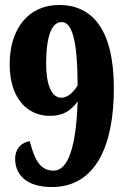

<svg xmlns="http://www.w3.org/2000/svg" viewBox="-20 -744 506 774"><path d="M189 10C367 10 439 -159 439 -388C439 -633 346 -724 219 -724C94 -724 19 -628 19 -485C19 -351 87 -277 181 -277C237 -277 266 -299 293 -335C287 -153 255 -56 196 -56C137 -56 117 -110 100 -175C56 -167 41 -134 41 -104C41 -43 83 10 189 10ZM227 -350C187 -351 166 -403 166 -488C166 -599 189 -655 228 -655C269 -655 292 -590 293 -400C274 -369 253 -351 227 -350Z"/></svg>

Font: Noto Serif Myanmar ExtraCondensed Black
Style: Regular
Weight: 900
Width: 2
Designer: Ben Mitchell and the Monotype Design Team
Foundry: Monotype Imaging Inc.
Version: Version 2.106